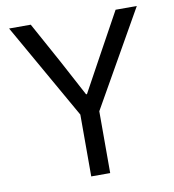

<svg xmlns="http://www.w3.org/2000/svg" viewBox="-79 -768 758 838"><g transform="rotate(-10 300.0 -349.0)"><path d="M342 0V-274L583 -698H489L389 -516L302 -357H298L213 -516L113 -698H17L258 -274V0Z"/></g></svg>

Font: IBM Plex Mono
Style: Regular
Weight: 400
Monospace: yes
Designer: Mike Abbink, Paul van der Laan, Pieter van Rosmalen
Foundry: Bold Monday
Version: Version 2.004